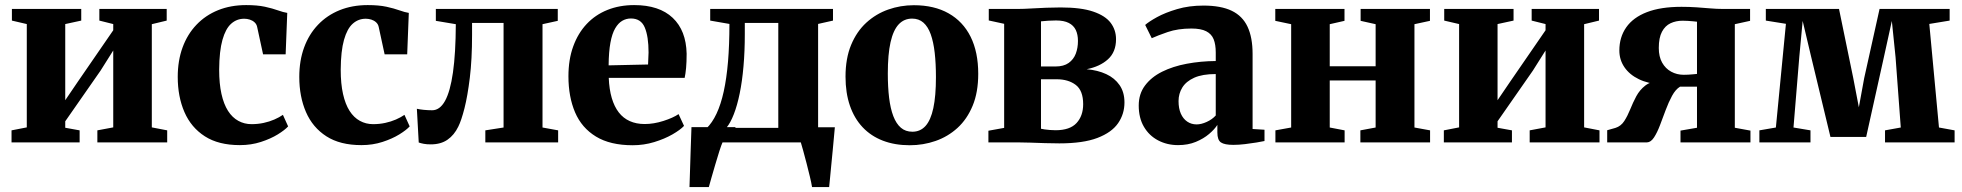

<svg xmlns="http://www.w3.org/2000/svg" viewBox="-20 -574 7909 774"><path d="M26.5 0V-48.5L88 -60.5V-477L28 -491V-538H307.5V-491L243 -477V-170L294 -245L436.5 -452V-477L380.5 -491V-538H652V-491L592 -476.5V-60.5L654 -48.5V0H372.5V-48.5L436.5 -60.5V-370.5L385.5 -289.5L243 -85V-59L301 -48.5V0Z M947 11Q861 11 805.8 -24.5Q750.5 -60 723.5 -122.2Q696.5 -184.5 696.5 -264Q696.5 -329.5 716 -382.8Q735.5 -436 772 -474.2Q808.5 -512.5 859.2 -533Q910 -553.5 972.5 -553.5Q1017 -553.5 1048 -546.8Q1079 -540 1100.5 -532.2Q1122 -524.5 1138 -522L1131.5 -355H1040.5L1016.5 -466Q1014 -477 1006 -484.2Q998 -491.5 987 -495Q976 -498.5 964.5 -498.5Q934.5 -498.5 912 -478.5Q889.5 -458.5 876.8 -413.5Q864 -368.5 863.5 -293Q863.5 -236.5 872.8 -195.2Q882 -154 899.2 -127Q916.5 -100 940.8 -86.8Q965 -73.5 994 -73.5Q1019.5 -73.5 1042.8 -78.5Q1066 -83.5 1086 -92.2Q1106 -101 1120.5 -111L1141.5 -64.5Q1128.5 -50 1099.8 -32.2Q1071 -14.5 1031.8 -1.8Q992.5 11 947 11Z M1437 11Q1351 11 1295.8 -24.5Q1240.5 -60 1213.5 -122.2Q1186.5 -184.5 1186.5 -264Q1186.5 -329.5 1206 -382.8Q1225.5 -436 1262 -474.2Q1298.5 -512.5 1349.2 -533Q1400 -553.5 1462.5 -553.5Q1507 -553.5 1538 -546.8Q1569 -540 1590.5 -532.2Q1612 -524.5 1628 -522L1621.5 -355H1530.5L1506.5 -466Q1504 -477 1496 -484.2Q1488 -491.5 1477 -495Q1466 -498.5 1454.5 -498.5Q1424.5 -498.5 1402 -478.5Q1379.5 -458.5 1366.8 -413.5Q1354 -368.5 1353.5 -293Q1353.5 -236.5 1362.8 -195.2Q1372 -154 1389.2 -127Q1406.5 -100 1430.8 -86.8Q1455 -73.5 1484 -73.5Q1509.5 -73.5 1532.8 -78.5Q1556 -83.5 1576 -92.2Q1596 -101 1610.5 -111L1631.5 -64.5Q1618.5 -50 1589.8 -32.2Q1561 -14.5 1521.8 -1.8Q1482.5 11 1437 11Z M1716.5 8Q1700.5 8 1688.5 5.8Q1676.5 3.5 1668 0.5L1660.5 -135.5Q1670.5 -133 1688.5 -131.2Q1706.5 -129.5 1722 -129.5Q1753 -129.5 1774 -167.2Q1795 -205 1806 -282Q1817 -359 1817.5 -476.5L1737 -490V-538H2228.5V-490L2167 -476.5V-60L2230 -48.5V0H1936.5V-48.5L2010 -60V-481.5H1883V-433.5Q1883 -334.5 1874 -260.8Q1865 -187 1852.5 -137.8Q1840 -88.5 1827.5 -63.5Q1811 -29.5 1784 -10.8Q1757 8 1716.5 8Z M2530.5 11.5Q2440 11.5 2382.5 -23.5Q2325 -58.5 2298.2 -121.2Q2271.5 -184 2271.5 -266.5Q2271.5 -334 2290.8 -387Q2310 -440 2345 -477.2Q2380 -514.5 2428.8 -534Q2477.5 -553.5 2536.5 -553.5Q2637.5 -553.5 2691.8 -502.2Q2746 -451 2748 -357.5Q2748 -324 2745.8 -300Q2743.5 -276 2740 -260H2434Q2436 -213.5 2446.2 -178.8Q2456.5 -144 2474.5 -120.8Q2492.5 -97.5 2518.8 -85.8Q2545 -74 2579 -74Q2615.5 -74 2654.5 -86.5Q2693.5 -99 2715.5 -114L2737.5 -66.5Q2722.5 -50.5 2690.8 -32.2Q2659 -14 2617.2 -1.2Q2575.5 11.5 2530.5 11.5ZM2433.5 -310.5 2592.5 -314Q2593 -326 2593.5 -338Q2594 -350 2594.5 -362.5Q2594.5 -427 2579.2 -463.2Q2564 -499.5 2523.5 -499.5Q2504.5 -499.5 2488.5 -490.2Q2472.5 -481 2460 -459.8Q2447.5 -438.5 2440.8 -402Q2434 -365.5 2433.5 -310.5Z M2807 0V-54L2827.5 -56Q2851 -78.5 2868.5 -115.8Q2886 -153 2897.5 -205.2Q2909 -257.5 2914.8 -325.5Q2920.5 -393.5 2920.5 -477.5L2843 -491V-538H3338V-491L3278 -477.5V0ZM2908 -58.5H3117.5V-481.5H2982.5V-436.5Q2982.5 -367 2977.2 -306.8Q2972 -246.5 2962 -197.8Q2952 -149 2938.2 -113.5Q2924.5 -78 2908 -58.5ZM2759.5 180Q2760.5 149 2761.8 108.8Q2763 68.5 2764.5 24.5Q2766 -19.5 2767.5 -61.5H2946L2893.5 -2Q2888 10 2880 35Q2872 60 2863.5 89.2Q2855 118.5 2847.8 143.2Q2840.5 168 2837.5 180ZM3253.5 180Q3251 163.5 3244.8 137.8Q3238.5 112 3231.5 84.5Q3224.5 57 3218 33.8Q3211.5 10.5 3208 -1L3177.5 -61H3345.5Q3344 -45.5 3341.8 -20.8Q3339.5 4 3336.8 33Q3334 62 3331.2 90.5Q3328.5 119 3326.2 142.5Q3324 166 3322.5 180Z M3388.5 -265Q3388.5 -338.5 3411 -392.8Q3433.5 -447 3472.2 -482.5Q3511 -518 3560.5 -535.5Q3610 -553 3664 -553Q3746 -553 3804 -520.2Q3862 -487.5 3892.8 -425.8Q3923.5 -364 3923.5 -276.5Q3923.5 -202 3901 -147.8Q3878.5 -93.5 3839.8 -58.2Q3801 -23 3751.5 -5.8Q3702 11.5 3647.5 11.5Q3587 11.5 3539 -7Q3491 -25.5 3457.5 -61Q3424 -96.5 3406.2 -148Q3388.5 -199.5 3388.5 -265ZM3658 -43Q3690 -43 3711 -66.2Q3732 -89.5 3742.5 -138.2Q3753 -187 3753 -263Q3753 -318 3748 -361.5Q3743 -405 3732 -435.8Q3721 -466.5 3702.5 -482.8Q3684 -499 3657 -499Q3624.5 -499 3602.8 -475.8Q3581 -452.5 3570 -403.8Q3559 -355 3559 -278Q3559 -223.5 3564.2 -180Q3569.5 -136.5 3581.2 -105.8Q3593 -75 3611.8 -59Q3630.5 -43 3658 -43Z M4250.5 4Q4223 4 4192.8 3Q4162.5 2 4134.2 1Q4106 0 4084 0H3964.5V-47L4028 -58.5V-478L3966 -491.5V-538H4086.5Q4106.5 -538 4136 -539.8Q4165.5 -541.5 4197.5 -542.8Q4229.5 -544 4255.5 -544Q4338.5 -544 4387.2 -527.2Q4436 -510.5 4457.5 -481.8Q4479 -453 4479 -416Q4479 -364.5 4446.5 -335Q4414 -305.5 4360.5 -295Q4405.5 -291 4439.5 -275.2Q4473.5 -259.5 4493.2 -231Q4513 -202.5 4513 -161Q4513 -114.5 4487.2 -77.2Q4461.5 -40 4404 -18Q4346.5 4 4250.5 4ZM4235 -49Q4293 -49 4319.8 -78Q4346.5 -107 4346.5 -154Q4346.5 -209 4316.5 -231.8Q4286.5 -254.5 4239.5 -254.5H4176.5V-55Q4182.5 -53.5 4191.8 -52.2Q4201 -51 4212.2 -50Q4223.5 -49 4235 -49ZM4176.5 -306H4235Q4268 -306 4288 -320.2Q4308 -334.5 4316.8 -357.8Q4325.5 -381 4325.5 -409Q4325.5 -434.5 4316.8 -453Q4308 -471.5 4288.5 -481.5Q4269 -491.5 4237 -491.5Q4220.5 -491.5 4205.2 -490.5Q4190 -489.5 4176.5 -488Z M4729 11Q4685 11 4648.8 -8Q4612.5 -27 4591.5 -62.8Q4570.5 -98.5 4570.5 -148.5Q4570.5 -195.5 4595.8 -229.2Q4621 -263 4664.5 -284.8Q4708 -306.5 4764 -317Q4820 -327.5 4881 -328V-362.5Q4881 -394.5 4872.5 -415.8Q4864 -437 4842.5 -448Q4821 -459 4783 -459Q4728.5 -459 4687.2 -444.8Q4646 -430.5 4623 -420L4596.5 -473.5Q4611 -486.5 4644 -504.8Q4677 -523 4725 -537.2Q4773 -551.5 4831.5 -551.5Q4902 -551.5 4945.5 -530.5Q4989 -509.5 5009.2 -466.2Q5029.5 -423 5029.5 -356.5V-54L5077.5 -51V-5.5Q5066.5 -3 5045 0.5Q5023.5 4 4998.8 7Q4974 10 4952 10Q4916.5 10 4902 0.2Q4887.5 -9.5 4887.5 -40V-70.5Q4876.5 -53 4854.2 -34Q4832 -15 4800.5 -2Q4769 11 4729 11ZM4804 -72.5Q4822.5 -72.5 4844.5 -82.5Q4866.5 -92.5 4881 -108.5V-275.5Q4827.5 -275.5 4794.5 -260.8Q4761.5 -246 4746.2 -221.2Q4731 -196.5 4731 -166.5Q4731 -137 4740.2 -116Q4749.5 -95 4766 -83.8Q4782.5 -72.5 4804 -72.5Z M5121.5 0V-48.5L5185 -60V-476.5L5121 -490V-538H5400V-490L5340.5 -476.5V-307H5525.5V-476.5L5465 -490V-538H5744.5V-490L5682 -476.5V-60L5745 -48.5V0H5464V-48.5L5525.5 -60V-249.5H5340.5V-60L5400.5 -48.5V0Z M5800.5 0V-48.5L5862 -60.5V-477L5802 -491V-538H6081.5V-491L6017 -477V-170L6068 -245L6210.5 -452V-477L6154.5 -491V-538H6426V-491L6366 -476.5V-60.5L6428 -48.5V0H6146.5V-48.5L6210.5 -60.5V-370.5L6159.5 -289.5L6017 -85V-59L6075 -48.5V0Z M6459 0V-49L6492.5 -58.5Q6514.5 -65.5 6527.8 -86Q6541 -106.5 6551.8 -133.2Q6562.5 -160 6576.2 -185.8Q6590 -211.5 6612.5 -229Q6635 -246.5 6672 -248.5L6675.5 -233.5Q6624 -236.5 6586.5 -254.8Q6549 -273 6528.5 -303Q6508 -333 6508 -370.5Q6508 -424 6535.8 -463.8Q6563.5 -503.5 6619 -525Q6674.5 -546.5 6758.5 -546.5Q6790 -546.5 6819.2 -544.5Q6848.5 -542.5 6875 -540.2Q6901.5 -538 6922.5 -538H7035V-490L6973.5 -476.5V-59L7036.5 -47.5V0H6754.5V-47.5L6821 -59V-224.5H6752.5Q6734.5 -213.5 6720.5 -187.8Q6706.5 -162 6694.8 -130.5Q6683 -99 6671.8 -69.2Q6660.5 -39.5 6647.8 -20Q6635 -0.5 6619.5 0ZM6767.5 -272.5Q6776 -272.5 6786 -273Q6796 -273.5 6805.5 -274.5Q6815 -275.5 6821 -276V-486.5Q6814.5 -487.5 6804.8 -488.2Q6795 -489 6784.2 -489.8Q6773.5 -490.5 6763 -490.5Q6736 -490.5 6714.2 -480.2Q6692.5 -470 6679.8 -446Q6667 -422 6667 -380.5Q6667 -345.5 6680.5 -321.5Q6694 -297.5 6717 -285Q6740 -272.5 6767.5 -272.5Z M7072.5 0V-48.5L7139 -60L7179.5 -478L7098.5 -491V-538H7393.5L7451 -259L7473.5 -141.5L7495 -259L7557 -538H7839.5V-491L7757.5 -477.5L7796.5 -60L7859.5 -48.5V0H7579V-48.5L7642.5 -60L7621.5 -343L7606.5 -489.5L7574.5 -344L7503 -22H7359L7281 -346L7247 -489.5L7233.5 -345.5L7210 -60L7278.5 -48.5V0Z"/></svg>

Font: Merriweather 60pt ExtraBold
Style: Regular
Weight: 800
Version: Version 2.100